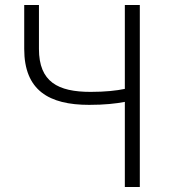

<svg xmlns="http://www.w3.org/2000/svg" viewBox="-20 -749 686 769"><path d="M480 0H540V-729H480V-393C447 -386 401 -381 343 -381C212 -381 136 -421 136 -553V-729H77V-553C77 -387 176 -329 337 -329C398 -329 444 -334 480 -341Z"/></svg>

Font: Noto Sans CJK JP Light
Style: Regular
Weight: 300
Designer: Ryoko NISHIZUKA (kana & ideographs); Paul D. Hunt (Latin, Greek & Cyrillic); Wenlong ZHANG (bopomofo); Sandoll Communica
Foundry: Adobe Systems Incorporated
Version: Version 1.004;PS 1.004;hotconv 1.0.82;makeotf.lib2.5.63406